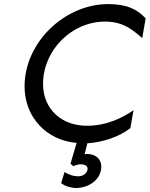

<svg xmlns="http://www.w3.org/2000/svg" viewBox="-20 -689 735 943"><path d="M511.7 -668.9C296.9 -668.9 100.6 -480.5 100.6 -264.6C100.6 -113.3 209 1 356.4 12.7L326.2 115.2L339.8 127C354.5 120.1 367.2 118.2 376 118.2C398.4 118.2 410.2 126 410.2 140.6C410.2 142.6 410.2 144.5 409.2 146.5C405.3 163.1 387.7 176.8 365.2 176.8C336.9 176.8 315.4 167 296.9 156.2L280.3 210C298.8 226.6 333 234.4 352.5 234.4C414.1 234.4 477.5 195.3 477.5 127.9C477.5 93.8 450.2 67.4 410.2 67.4C405.3 67.4 400.4 67.4 395.5 68.4L409.2 14.6C480.5 10.7 563.5 -15.6 620.1 -59.6L635.7 -147.5C584 -112.3 506.8 -71.3 406.2 -71.3C285.2 -71.3 191.4 -150.4 191.4 -277.3C191.4 -441.4 331.1 -583 496.1 -583C594.7 -583 640.6 -532.2 678.7 -502L695.3 -598.6C657.2 -640.6 606.4 -668.9 511.7 -668.9Z"/></svg>

Font: Sen-gleads
Style: Italic
Weight: 400
Designer: Kosal Sen, Philatype
Foundry: Philatype
Version: Version 1.004; ttfautohint (v1.8.3)